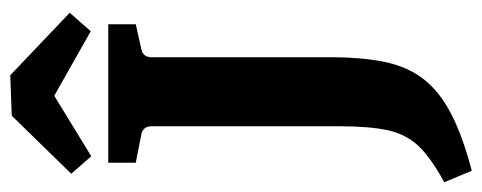

<svg xmlns="http://www.w3.org/2000/svg" viewBox="-318 -500 963 384"><g transform="rotate(-90 164.0 -307.5)"><path d="M259 -507Q242 -504 242 -486V-128Q242 -65 232.5 -19.5Q223 26 198 58Q173 90 128.5 113Q84 136 15 154L-8 99Q40 73 64 48Q88 23 96 -14Q104 -51 104 -111V-486Q104 -504 87 -507L31 -518V-573H308V-518ZM9 -647 125 -766 206 -769 331 -650 294 -608 165 -681 44 -607Z"/></g></svg>

Font: Rasa
Style: Regular
Weight: 400
Designer: Anna Giedrys (Yrsa+Rasa design), David Brezina (Yrsa art-direction, Rasa art-direction, design)
Foundry: Rosetta Type Foundry
Version: Version 2.004